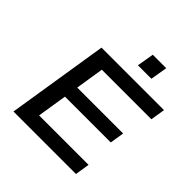

<svg xmlns="http://www.w3.org/2000/svg" viewBox="-234 -1085 1260 1260"><g transform="rotate(45 396.0 -455.0)"><path d="M85 0 197 -705H777L761 -604H301L270 -407H696L680 -308H255L222 -101H681L665 0ZM448 -792 468 -910H593L573 -792Z"/></g></svg>

Font: Nunito Sans 7pt Expanded SemiBold
Style: Italic
Weight: 600
Width: 7
Italic angle: -9°
Designer: Vernon Adams
Foundry: Vernon Adams
Version: Version 3.101;gftools[0.9.27]